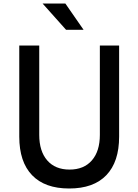

<svg xmlns="http://www.w3.org/2000/svg" viewBox="-20 -1060 790 1096"><path d="M204 -800V-290Q204 -197 249.5 -144.5Q295 -92 377 -92Q459 -92 504.5 -144.5Q550 -197 550 -290V-800H660V-280Q660 -136 587 -60Q514 16 375 16Q236 16 163 -60Q90 -136 90 -280V-800ZM357 -890 223 -1040H353L457 -890Z"/></svg>

Font: Martian Mono Custom sWd Rg
Style: Regular
Weight: 400
Width: 6
Monospace: yes
Designer: Alex Havermale
Foundry: Evil Martians
Version: Version 1.000